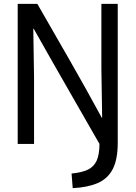

<svg xmlns="http://www.w3.org/2000/svg" viewBox="-20 -748 705 998"><path d="M358 230 352 154Q405 149 436.5 134Q468 119 482.5 87Q497 55 497 0Q424 -128 364 -232Q304 -336 253 -426Q202 -516 155 -599H153L157 -345V0H72V-728H174Q262 -575 344 -432Q426 -289 509 -136H511L507 -389V-728H592V-6Q592 81 566 131Q540 181 488 203.5Q436 226 358 230Z"/></svg>

Font: Murecho
Style: Regular
Weight: 400
Designer: Neil Summerour
Foundry: Positype
Version: Version 1.010; ttfautohint (v1.8.3)